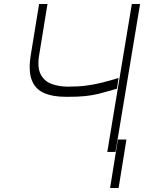

<svg xmlns="http://www.w3.org/2000/svg" viewBox="-20 -747 731 944"><path d="M172.2 -727.3H213.4L172.9 -478.7Q162.3 -416.9 179.5 -382.6Q196.7 -348.4 232.8 -334.7Q268.8 -321 315 -321Q364.7 -321 404.5 -326.2Q444.2 -331.3 481.9 -340.9Q519.5 -350.5 562.9 -363.3L555 -311.1Q547.2 -308.9 539.8 -306.6Q532.3 -304.3 525.2 -302.2Q492.2 -292.6 463.4 -285.5Q434.7 -278.4 398.4 -274.5Q362.2 -270.6 306.8 -271Q240.1 -270.6 196.4 -289.8Q152.7 -308.9 135.7 -354.6Q118.6 -400.2 131.7 -478.7ZM628.2 -727.3H668.7L547.9 0H507.5ZM601.6 -61.1 563.2 177.2H521.3L559.7 -61.1Z"/></svg>

Font: Inter Extra Light  BETA
Style: Italic
Weight: 200
Italic angle: 9.39999°
Designer: Rasmus Andersson
Foundry: rsms
Version: Version 3.011;git-f93a4a705